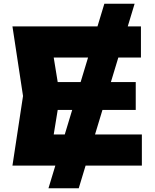

<svg xmlns="http://www.w3.org/2000/svg" viewBox="-20 -892 834 1034"><path d="M542 -872H705L404 122H241ZM711 -450V-300H162V-450ZM303 -375 254 -74 170 -168H744V0H47L104 -375L47 -750H739V-582H170L254 -676Z"/></svg>

Font: Unbounded
Style: Bold
Weight: 700
Designer: Luke Prowse, Jean-Baptiste Morizot, Fátima Lázaro, Florian Runge
Foundry: NaN
Version: Version 1.700